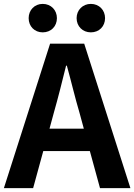

<svg xmlns="http://www.w3.org/2000/svg" viewBox="-24 -965 689 985"><path d="M195 -799C238 -799 268 -830 268 -872C268 -913 238 -945 195 -945C153 -945 123 -913 123 -872C123 -830 153 -799 195 -799ZM442 -799C485 -799 515 -830 515 -872C515 -913 485 -945 442 -945C400 -945 369 -913 369 -872C369 -830 400 -799 442 -799ZM-4 0H146L198 -190H437L489 0H645L408 -741H233ZM230 -305 252 -386C274 -463 295 -547 315 -628H319C341 -549 361 -463 384 -386L406 -305Z"/></svg>

Font: Noto Sans Mono CJK TC
Style: Bold
Weight: 700
Designer: Ryoko NISHIZUKA 西塚涼子 (kana, bopomofo & ideographs); Paul D. Hunt (Latin, Greek & Cyrillic); Sandoll Communications 산돌커뮤니
Foundry: Adobe
Version: Version 2.004;hotconv 1.0.118;makeotfexe 2.5.65603